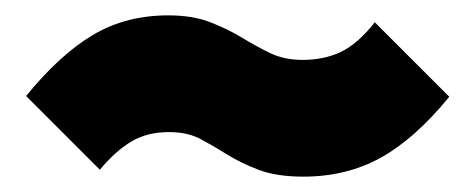

<svg xmlns="http://www.w3.org/2000/svg" viewBox="-20 -486 619 250"><path d="M375 -256Q340 -256 316.5 -265Q293 -274 275.5 -285Q258 -296 241 -305Q224 -314 200 -314Q172 -314 151.5 -302Q131 -290 110 -265L14 -361Q58 -415 101 -440.5Q144 -466 199 -466Q231 -466 254 -457Q277 -448 295 -437Q313 -426 331.5 -417Q350 -408 374 -408Q402 -408 424 -418.5Q446 -429 468 -457L565 -360Q520 -305 475.5 -280.5Q431 -256 375 -256Z"/></svg>

Font: Outfit Thin Black
Style: Regular
Weight: 900
Version: Version 1.100;gftools[0.9.27]